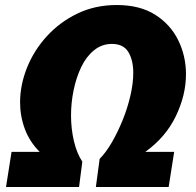

<svg xmlns="http://www.w3.org/2000/svg" viewBox="-20 -745 781 765"><path d="M4 0 26 -140H138Q98 -180 79 -231Q60 -282 60 -337Q60 -406 87.5 -475Q115 -544 166.5 -600.5Q218 -657 288.5 -691Q359 -725 445 -725Q537 -725 598 -686.5Q659 -648 690 -585Q721 -522 721 -449Q721 -366 680.5 -282Q640 -198 559 -140H674L652 0H362L377 -112Q402 -137 425.5 -177.5Q449 -218 468.5 -266Q488 -314 499.5 -363.5Q511 -413 511 -455Q511 -505 491.5 -537.5Q472 -570 426 -570Q386 -570 355 -545Q324 -520 304 -478.5Q284 -437 273.5 -386.5Q263 -336 263 -285Q263 -232 274.5 -183Q286 -134 308 -101L295 0Z"/></svg>

Font: Bitter Black
Style: Italic
Weight: 900
Italic angle: -9°
Designer: Sol Matas, and Bitter project Authors
Foundry: Sol Matas
Version: Version 2.001